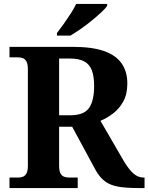

<svg xmlns="http://www.w3.org/2000/svg" viewBox="-20 -951 751 971"><path d="M28 0V-53H70Q83.7 -53 95.2 -57Q106.7 -61.1 113.8 -74Q121 -87 121 -113V-600Q121 -626.9 113.8 -639.9Q106.7 -652.9 95.2 -657Q83.7 -661 70 -661H28V-714H350Q445 -714 505.5 -693Q566 -672 595 -630.5Q624 -589 624 -529Q624 -475.6 604 -438.8Q584 -402 553 -378Q522 -354 488 -340L607 -135Q633 -92 656 -72.5Q679 -53 707 -53H711V0H678Q618 0 578 -7Q538 -14 511.5 -33.5Q485 -53 464 -90L345 -310H279V-113Q279 -87 286 -74Q293 -61 305 -57Q317 -53 330 -53H373V0ZM334.6 -368Q404.4 -368 430.2 -404.8Q456 -441.5 456 -515.1Q456 -566 444 -596.5Q432 -627 405 -641Q378.1 -655 332.9 -655H279V-368ZM268 -784Q283 -803 301.5 -829Q320 -855 337.5 -882Q355 -909 365 -931H522V-921Q513 -908 491.5 -888Q470 -868 443 -846Q416 -824 388 -804.5Q360 -785 336 -771H268Z"/></svg>

Font: Noto Serif Thai
Style: Regular
Weight: 400
Designer: Monotype Design Team
Foundry: Monotype Imaging Inc.
Version: Version 2.001